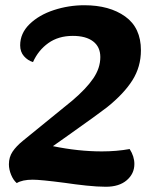

<svg xmlns="http://www.w3.org/2000/svg" viewBox="-20 -701 603 733"><path d="M363 -483Q363 -522 335.5 -543Q308 -564 258 -564Q203 -564 164.5 -536.5Q126 -509 106 -464Q86 -470 71.5 -486.5Q57 -503 57 -528Q57 -574 93 -609Q129 -644 185.5 -662.5Q242 -681 302 -681Q398 -681 458 -638Q518 -595 518 -509Q518 -446 485.5 -394.5Q453 -343 388 -291Q360 -269 240 -184L182 -143Q279 -123 369 -123Q425 -123 475 -132Q493 -104 493 -75Q493 -38 464 -13Q435 12 384 12Q352 12 309.5 7.5Q267 3 227 -3Q135 -15 105 -15Q65 -15 44 -2Q31 -13 22.5 -33.5Q14 -54 14 -74Q14 -101 28 -122Q42 -143 68 -164L256 -317Q309 -362 336 -401.5Q363 -441 363 -483Z"/></svg>

Font: Sansita
Style: Bold Italic
Weight: 700
Italic angle: -11°
Designer: Pablo Cosgaya
Foundry: Omnibus-Type
Version: Version 1.006